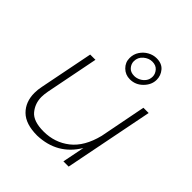

<svg xmlns="http://www.w3.org/2000/svg" viewBox="-205 -912 1059 1059"><g transform="rotate(45 325.0 -382.0)"><path d="M391 -579Q356 -579 331.5 -603Q307 -627 307 -661Q307 -691.5 322.8 -715.2Q338.5 -739 363 -752.5Q387.5 -766 414 -766Q455 -766 476.5 -740.5Q498 -715 498 -682Q498 -643 466.5 -611Q435 -579 391 -579ZM395 -609Q412.5 -609 429.8 -617.5Q447 -626 458.5 -641.5Q470 -657 470 -679Q470 -699.5 454.5 -717.8Q439 -736 410 -736Q383 -736 359.5 -716Q336 -696 336 -665Q336 -644 351 -626.5Q366 -609 395 -609ZM249 2Q159 2 115.5 -41Q72 -84 72 -154Q72 -180 78 -208L140 -521H181L120 -212Q115 -184 115 -166Q115 -115 146.5 -77Q178 -39 258 -39Q345 -39 410 -90Q475 -141 502 -249L555 -521H596L493 0H452L478 -130Q402 -3 249 2Z"/></g></svg>

Font: Argentum Sans ExtraLight
Style: Italic
Weight: 200
Italic angle: -11°
Designer: Julieta Ulanovsky (font), Cristiano Sobral (main changes and remaster)
Foundry: Julieta Ulanovsky (font), Cristiano Sobral (main changes and remaster)
Version: Version 2.007;June 15, 2022;FontCreator 14.0.0.2814 64-bit; 